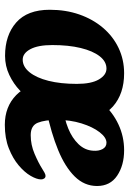

<svg xmlns="http://www.w3.org/2000/svg" viewBox="114 -646 547 816"><g transform="rotate(90 388.0 -237.5)"><path d="M217 15Q129 15 75 -32.5Q21 -80 21 -175Q21 -243 41 -300.5Q61 -358 97.5 -401Q134 -444 183.5 -467.5Q233 -491 291 -491Q378 -491 432 -443.5Q486 -396 486 -301Q486 -248 473.5 -201Q461 -154 438 -115L408 -106Q393 -76 364.5 -48.5Q336 -21 298 -3Q260 15 217 15ZM233 -60Q263 -60 286.5 -89Q310 -118 323 -169.5Q336 -221 336 -290Q336 -352 317 -384Q298 -416 271 -416Q241 -416 218.5 -387Q196 -358 183.5 -306.5Q171 -255 171 -186Q171 -125 188.5 -92.5Q206 -60 233 -60ZM510 16Q433 16 383.5 -32.5Q334 -81 334 -166Q334 -237 356 -296Q378 -355 417.5 -399Q457 -443 508.5 -467Q560 -491 618 -491Q682 -491 726 -461.5Q770 -432 770 -376Q770 -322 729.5 -281Q689 -240 617 -210.5Q545 -181 450 -161L437 -231Q485 -237 525.5 -253.5Q566 -270 592 -297Q618 -324 620 -359Q622 -383 613 -399.5Q604 -416 586 -416Q564 -416 541.5 -387Q519 -358 504 -310Q489 -262 489 -206Q489 -155 501 -124.5Q513 -94 554 -94Q595 -94 633.5 -110.5Q672 -127 697 -143Q705 -148 713 -152.5Q721 -157 727 -157Q734 -157 738 -151.5Q742 -146 742 -138Q742 -120 727 -94Q712 -68 682.5 -43Q653 -18 610 -1Q567 16 510 16Z"/></g></svg>

Font: Alkatra
Style: Regular
Weight: 400
Designer: Suman Bhandary
Version: Version 1.100;gftools[0.9.22]